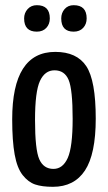

<svg xmlns="http://www.w3.org/2000/svg" viewBox="-20 -710 416 740"><path d="M73 -639Q73 -660 86.5 -675Q100 -690 122 -690Q172 -690 172 -639Q172 -617 158.5 -602.5Q145 -588 122 -588Q73 -588 73 -639ZM216 -639Q216 -660 229 -675Q242 -690 264 -690Q314 -690 314 -639Q314 -617 300.5 -602.5Q287 -588 264 -588Q216 -588 216 -639ZM27 -250Q27 -510 193 -510Q276 -510 312.5 -455Q349 -400 349 -253Q349 -116 307.5 -53Q266 10 184 10Q142 10 115.5 1Q89 -8 67.5 -35Q46 -62 36.5 -114.5Q27 -167 27 -250ZM115 -248Q115 -133 131.5 -96Q148 -59 186 -59Q222 -59 241 -101Q260 -143 260 -252Q260 -365 244.5 -402Q229 -439 190 -439Q153 -439 134 -398Q115 -357 115 -248Z"/></svg>

Font: Yanone Kaffeesatz
Style: Regular
Weight: 400
Designer: Yanone (Cyrillic: Daniel Pouzeot)
Foundry: Yanone
Version: Version 1.003;PS 001.003;hotconv 1.0.88;makeotf.lib2.5.64775